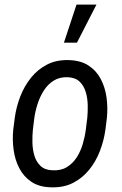

<svg xmlns="http://www.w3.org/2000/svg" viewBox="-20 -797 527 827"><path d="M37.1 -238.8 43.5 -288.6Q49.8 -335.9 67.1 -380.9Q84.5 -425.8 113.3 -461.9Q142.1 -498 182.9 -519Q223.6 -540 277.3 -538.1Q328.1 -536.6 361.8 -514.4Q395.5 -492.2 414.3 -456.1Q433.1 -419.9 439 -376.5Q444.8 -333 440.4 -289.1L434.1 -238.8Q427.7 -191.9 410.4 -146.7Q393.1 -101.6 364 -65.7Q335 -29.8 294.2 -9Q253.4 11.7 200.2 9.8Q148.9 8.8 115.5 -13.7Q82 -36.1 63.2 -72.3Q44.4 -108.4 38.6 -151.9Q32.7 -195.3 37.1 -238.8ZM127.9 -289.1 121.6 -237.8Q119.1 -213.4 119.6 -183.8Q120.1 -154.3 127.9 -127.4Q135.7 -100.6 154.1 -82.8Q172.4 -64.9 205.1 -63.5Q242.2 -61.5 267.8 -77.1Q293.5 -92.8 310.3 -118.9Q327.1 -145 336.4 -176.5Q345.7 -208 349.6 -238.8L356 -289.6Q358.4 -314 357.9 -343.3Q357.4 -372.6 349.6 -399.7Q341.8 -426.8 323.5 -444.8Q305.2 -462.9 272 -464.4Q237.3 -465.8 211.7 -450Q186 -434.1 168.9 -407.2Q151.9 -380.4 141.8 -349.1Q131.8 -317.9 127.9 -289.1ZM255.4 -613.3 309.6 -777.3H395.5L311.5 -613.3Z"/></svg>

Font: Roboto Condensed
Style: Italic
Weight: 400
Italic angle: -12°
Designer: Christian Robertson
Foundry: Google
Version: Version 3.0